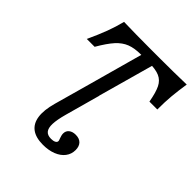

<svg xmlns="http://www.w3.org/2000/svg" viewBox="-212 -697 1016 1016"><g transform="rotate(45 296.5 -189.0)"><path d="M592.8 -571Q584 -513.4 580 -469.4Q576 -425.4 576 -367.6H517.1Q506.4 -427.2 491.5 -457Q476.7 -486.8 448.3 -499.4Q420 -512.1 366.5 -512.1H310.1Q261.4 -512.1 228.7 -499.4Q196 -486.7 168.2 -456.1Q140.5 -425.4 107 -367.6H48.2Q76.8 -429.4 94.3 -476.2Q111.8 -523 123.8 -571Q215.8 -568.5 316.6 -568.5H395.5Q501.1 -568.5 592.8 -571ZM325.2 -560.6 406.1 -558.3 306.8 -201.6H225.9ZM171 -4.7 225.9 -201.6H307.5L253.1 -4.8Q239 46.7 237.9 78.4Q236.8 110.2 249.1 125.1Q261.3 140 288 140Q304.7 140 314.6 134.8Q324.5 129.5 324.5 120.7Q324.5 116.6 322.8 112.6Q321.2 108.6 319.6 103.7Q317.2 97.3 315.2 89.6Q313.2 82 313.2 74.6Q313.2 55 327.5 43.5Q341.8 32 365.4 32Q393 32 407.7 47.1Q422.4 62.3 422.4 90.1Q422.4 120.2 404.6 143.6Q386.8 167 354.3 179.9Q321.8 192.7 280.2 192.7Q226.5 192.7 196.2 170.3Q165.9 147.8 159.5 103.7Q153.1 59.7 171 -4.7Z"/></g></svg>

Font: Playfair Micro SmCond SmLight
Style: Italic
Weight: 360
Width: 4
Italic angle: -15.6°
Designer: Claus Eggers Sørensen
Foundry: Claus Eggers Sørensen
Version: Version 2.203;Glyphs 3.3 (3326)